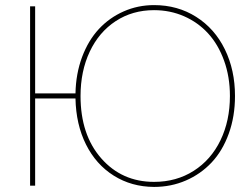

<svg xmlns="http://www.w3.org/2000/svg" viewBox="-20 -735 998 760"><path d="M589.8 4.9Q500.5 4.4 430.2 -39.8Q359.9 -84 320.3 -163.3Q280.8 -242.7 278.8 -345.2H119.1V0H99.1V-710H119.1V-365.2H278.8Q280.3 -443.4 304.9 -509.3Q329.6 -575.2 371.3 -620.1Q413.1 -665 469.5 -689.9Q525.9 -714.8 589.8 -714.8Q683.1 -714.8 756.6 -668.2Q830.1 -621.6 870.1 -539.6Q910.2 -457.5 910.2 -355Q910.2 -273.9 885.5 -205.8Q860.8 -137.7 817.6 -91.8Q774.4 -45.9 715.8 -20.5Q657.2 4.9 589.8 4.9ZM589.8 -15.1Q678.2 -15.1 746.8 -58.8Q815.4 -102.5 852.8 -179.9Q890.1 -257.3 890.1 -355Q890.1 -431.2 866.9 -495.1Q843.8 -559.1 803.7 -602.8Q763.7 -646.5 708.5 -670.7Q653.3 -694.8 589.8 -694.8Q504.4 -694.8 438 -651.4Q371.6 -607.9 335.2 -530.5Q298.8 -453.1 298.8 -355Q298.8 -201.7 380.6 -108.4Q462.4 -15.1 589.8 -15.1Z"/></svg>

Font: Rawline Thin
Style: Regular
Weight: 250
Designer: Matt McInerney, Pablo Impallari, Rodrigo Fuenzalida
Foundry: Matt McInerney, Pablo Impallari, Rodrigo Fuenzalida
Version: Version 4.020;PS 004.020;hotconv 1.0.88;makeotf.lib2.5.64775